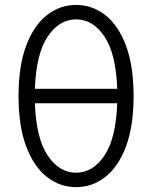

<svg xmlns="http://www.w3.org/2000/svg" viewBox="-20 -751 618 779"><path d="M55.2 -361.3Q55.2 -483.4 86.2 -565.7Q117.2 -647.9 170.2 -689.5Q223.1 -731 288.6 -731Q354.5 -731 407.5 -689.5Q460.4 -647.9 491.2 -565.7Q522 -483.4 522 -361.3Q522 -239.3 491.2 -157Q460.4 -74.7 407.5 -33.2Q354.5 8.3 288.6 8.3Q223.1 8.3 170.2 -33.2Q117.2 -74.7 86.2 -157Q55.2 -239.3 55.2 -361.3ZM288.6 -672.4Q220.2 -672.4 173.3 -602.3Q126.5 -532.2 121.6 -390.6H455.6Q450.7 -532.2 404.1 -602.3Q357.4 -672.4 288.6 -672.4ZM288.6 -50.3Q357.4 -50.3 404.1 -120.4Q450.7 -190.4 455.6 -332H121.6Q126.5 -190.4 173.3 -120.4Q220.2 -50.3 288.6 -50.3Z"/></svg>

Font: Giphurs Light
Style: Regular
Weight: 300
Version: Version 0.920; ttfautohint (v1.8.4.7-5d5b)